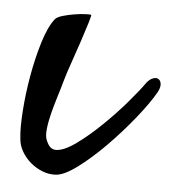

<svg xmlns="http://www.w3.org/2000/svg" viewBox="-38 -422 429 470"><g transform="rotate(5 176.0 -187.0)"><path d="M80.1 -367.2Q85 -373 98.6 -377Q112.3 -380.9 127 -383.3Q141.6 -385.7 153.8 -386.2Q166 -386.7 168 -385.7Q168.9 -384.8 163.1 -365.2Q157.2 -345.7 148.4 -319.3Q139.6 -293 129.9 -265.1Q120.1 -237.3 115.2 -219.7Q110.4 -202.1 103.5 -180.2Q96.7 -158.2 91.3 -137.2Q85.9 -116.2 84 -97.7Q82 -79.1 86.9 -69.3Q91.8 -57.6 97.7 -53.2Q103.5 -48.8 110.4 -48.8Q129.9 -48.8 159.7 -70.3Q189.5 -91.8 220.2 -121.6Q251 -151.4 277.3 -182.1Q303.7 -212.9 316.4 -231.4Q324.2 -241.2 332.5 -244.1Q340.8 -247.1 346.2 -243.2Q351.6 -239.3 352.1 -230.5Q352.5 -221.7 345.7 -210Q330.1 -182.6 299.8 -145Q269.5 -107.4 235.4 -72.8Q201.2 -38.1 168.5 -13.7Q135.7 10.7 115.2 11.7Q98.6 12.7 82.5 6.3Q66.4 0 53.2 -11.2Q40 -22.5 31.2 -37.6Q22.5 -52.7 21.5 -69.3Q18.6 -93.8 21.5 -136.2Q24.4 -178.7 32.2 -223.1Q40 -267.6 52.2 -307.6Q64.5 -347.7 80.1 -367.2Z"/></g></svg>

Font: Satisfy
Style: Regular
Weight: 400
Designer: Font Diner, Inc
Foundry: Font Diner, Inc
Version: Version 1.000